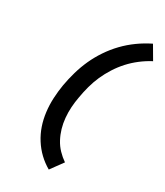

<svg xmlns="http://www.w3.org/2000/svg" viewBox="-241 -937 1027 1194"><g transform="rotate(30 272.0 -340.0)"><path d="M319 161Q279 138 246 106.5Q213 75 188 35.5Q163 -4 148 -48Q133 -92 127 -141Q121 -190 123.5 -239.5Q126 -289 134 -337Q143 -388 157.5 -438.5Q172 -489 193.5 -536.5Q215 -584 245.5 -629.5Q276 -675 313.5 -714Q351 -753 395.5 -785Q440 -817 489 -841L544 -747Q504 -726 467.5 -698Q431 -670 401 -637Q371 -604 346.5 -565.5Q322 -527 304.5 -487.5Q287 -448 275.5 -405.5Q264 -363 257 -321Q250 -284 247.5 -246Q245 -208 248.5 -170Q252 -132 262 -97.5Q272 -63 289 -31Q306 1 330.5 26.5Q355 52 384 72Z"/></g></svg>

Font: iosevka_custom_sans_ss08 XBd
Style: Italic
Weight: 800
Italic angle: -10°
Designer: Belleve Invis
Foundry: Belleve Invis
Version: Version 10.3.0; ttfautohint (v1.8.3)